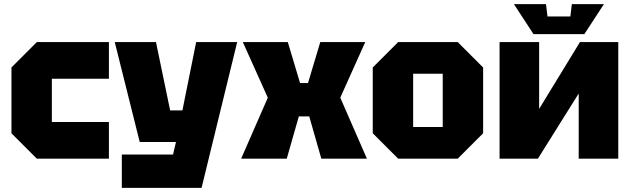

<svg xmlns="http://www.w3.org/2000/svg" viewBox="-20 -762 3033 922"><path d="M35 -122V-438L157 -560H503V-384H229V-176H503V0H157Z M565 140V-20H811L825 -80H651L531 -560H729L797 -232H856L922 -560H1119L948 140Z M1138 0 1266 -293 1146 -560H1362L1421 -363H1459L1518 -560H1734L1614 -293L1742 0H1523L1465 -203H1415L1357 0Z M1770 -122V-438L1892 -560H2178L2300 -438V-122L2178 0H1892ZM1964 -152H2106V-408H1964Z M2949 0H2759V-313L2563 0H2379V-560H2569V-239L2765 -560H2949ZM2726 -742H2880L2786 -598H2542L2448 -742H2602L2609 -683H2719Z"/></svg>

Font: Tektur ExtraBold
Style: Regular
Weight: 800
Designer: Adam Jagosz
Foundry: Adam Jagosz
Version: Version 1.005;gftools[0.9.30]